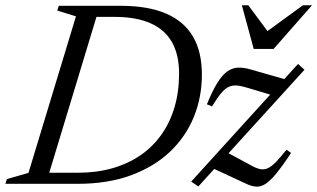

<svg xmlns="http://www.w3.org/2000/svg" viewBox="-40 -697 1202 728"><path d="M255 -42Q326 -42 385.8 -59Q445.5 -76 492.5 -108.2Q539.5 -140.5 572 -186.5Q604.5 -232.5 621.8 -290.8Q639 -349 639 -418.5Q639 -488 612.8 -535.8Q586.5 -583.5 532 -608.2Q477.5 -633 393 -633H277.5L291 -675H417Q521.5 -675 589.8 -645.5Q658 -616 691.8 -558.2Q725.5 -500.5 725.5 -414Q725.5 -328.5 694.8 -253.2Q664 -178 604 -121.2Q544 -64.5 456.2 -32.2Q368.5 0 254 0H84.5L98.5 -42ZM248 -635 177 -657 183 -675H338.5L134 0H-19.5L-14 -18L68 -41.5ZM685 -8.5 1090 -454.5 1114.5 -432.5 712 10ZM764 -293.5 744.5 -301.5Q765.5 -353 784.2 -383Q803 -413 821.8 -426.2Q840.5 -439.5 862 -440.5Q883.5 -441.5 909 -434L1061 -390.5L1014 -329.5L900.5 -363.5Q875 -371.5 857.5 -372.8Q840 -374 826 -367Q812 -360 797.5 -342.5Q783 -325 764 -293.5ZM894 0 762.5 -61 816.5 -121.5 908 -72Q929 -60 944.5 -56.2Q960 -52.5 974.5 -58.8Q989 -65 1005.8 -82.2Q1022.5 -99.5 1046.5 -129.5L1063.5 -117Q1031 -67.5 1007.5 -39Q984 -10.5 965.8 0.8Q947.5 12 930.2 10.5Q913 9 894 0ZM1143 -677 997.5 -511.5H922L877 -677H901.5L979.5 -572H964.5L1108.5 -677Z"/></svg>

Font: Newsreader 24pt
Style: Italic
Weight: 400
Italic angle: -17°
Designer: Hugues Gentile
Foundry: Production Type
Version: Version 1.003